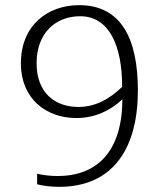

<svg xmlns="http://www.w3.org/2000/svg" viewBox="-20 -715 616 745"><path d="M209 10C421 10 515 -142 515 -364C515 -567 449 -695 287 -695C164 -695 61 -616 61 -469C61 -333 158 -257 276 -257C347 -257 408 -285 455 -330C454 -128 358 -32 203 -32C177 -32 148 -35 124 -41V0C145 6 180 10 209 10ZM284 -300C195 -300 122 -353 122 -470C122 -586 195 -652 291 -652C404 -652 454 -537 454 -378C405 -331 351 -300 284 -300Z"/></svg>

Font: Maitree Light
Style: Regular
Weight: 300
Designer: CadsonDemak Team
Foundry: CadsonDemak
Version: Version 1.000;PS 001.000;hotconv 1.0.88;makeotf.lib2.5.64775